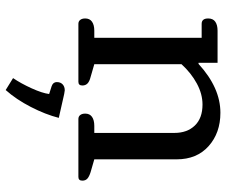

<svg xmlns="http://www.w3.org/2000/svg" viewBox="-80 -460 796 676"><g transform="rotate(90 318.0 -122.0)"><path d="M45 -24Q45 -40 56.5 -48Q68 -56 88 -56H113V-434H64Q45 -434 45 -457Q45 -474 56.5 -482Q68 -490 88 -490H201V-423H205Q289 -500 377 -500Q448 -500 494.5 -458.5Q541 -417 541 -346V-56L586 -43Q602 -38 609 -31.5Q616 -25 616 -14Q616 0 603 0H399Q390 0 385 -6.5Q380 -13 380 -24Q380 -40 391.5 -48Q403 -56 423 -56H448V-338Q448 -383 422 -410Q396 -437 348 -437Q311 -437 274 -417Q237 -397 206 -363V-56L251 -43Q267 -39 274 -32Q281 -25 281 -14Q281 0 268 0H64Q55 0 50 -6.5Q45 -13 45 -24ZM255 230Q274 202 291 164.5Q308 127 311 103L283 94Q269 89 269 76Q269 63 277 55.5Q285 48 298 48Q301 48 311 50L395 69Q383 116 356.5 167.5Q330 219 297 256Z"/></g></svg>

Font: Maitree Medium
Style: Regular
Weight: 500
Designer: CadsonDemak Team
Foundry: CadsonDemak
Version: Version 1.000